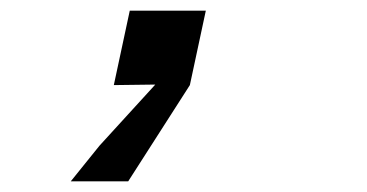

<svg xmlns="http://www.w3.org/2000/svg" viewBox="-20 -160 690 361"><path d="M224 -140H367L337 0L221 181H113L167 114L272 -1L194 0Z"/></svg>

Font: Azeret Mono Medium
Style: Italic
Weight: 500
Italic angle: -12°
Designer: Martin Vácha
Foundry: Displaay
Version: Version 1.000; Glyphs 3.0.3, build 3074